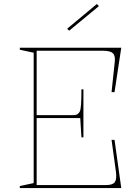

<svg xmlns="http://www.w3.org/2000/svg" viewBox="-20 -949 707 969"><path d="M80 0V-10L150 -25V-683L80 -698V-708H592L558 -484H543L559 -635Q563 -668 549.5 -680.5Q536 -693 498 -693H165V-368H354Q363 -368 370.5 -372.5Q378 -377 382 -385Q387 -393 389 -421Q391 -449 391 -498H401V-256H391L385 -353H165V-15H515Q549 -15 559.5 -30Q570 -45 565 -83L543 -243H558L592 0ZM329 -794 319 -804 469 -929 479 -918Z"/></svg>

Font: Kalnia Thin Thin
Style: Regular
Weight: 250
Version: Version 1.105